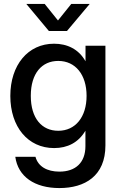

<svg xmlns="http://www.w3.org/2000/svg" viewBox="-20 -749 616 980"><path d="M283.2 210.9C413.1 210.9 518.1 149.4 518.1 -6.8V-515.6H416.5V-437H416C381.3 -498.5 322.8 -525.9 255.9 -525.9C122.6 -525.9 32.7 -417 32.7 -259.3C32.7 -102.1 122.1 6.8 256.3 6.8C324.2 6.8 379.9 -21 415.5 -81.1H416V-2.9C416 80.6 366.2 127 283.2 127C220.7 127 174.3 101.1 161.1 51.3H58.1C71.8 152.3 156.7 210.9 283.2 210.9ZM277.3 -81.5C194.3 -81.5 137.2 -144 137.2 -259.8C137.2 -375.5 194.3 -438 277.3 -438C365.2 -438 421.9 -367.7 421.9 -259.8C421.9 -151.9 365.2 -81.5 277.3 -81.5ZM275.9 -644.5 208 -729H114.7V-728.5L229.5 -590.8H321.8L437.5 -728.5V-729H343.8Z"/></svg>

Font: Inteeer Medium
Style: Regular
Weight: 500
Designer: Rasmus Andersson
Foundry: rsms
Version: Version 4.001;Glyphs 3.4 (3402)